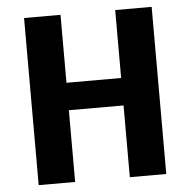

<svg xmlns="http://www.w3.org/2000/svg" viewBox="-51 -749 801 808"><g transform="rotate(-5 349.5 -345.0)"><path d="M619 8V-698H465V-411H234V-698H80V8H234V-295H465V8Z"/></g></svg>

Font: Repo Bold
Style: Bold
Weight: 700
Designer: Stefan Peev
Foundry: Context Ltd
Version: Version 1.502